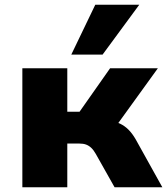

<svg xmlns="http://www.w3.org/2000/svg" viewBox="-20 -796 712 816"><path d="M75 0V-506H266V-321H318L448 -506H651L461 -243L444 -282Q470 -280 490 -270.5Q510 -261 526 -245Q542 -229 556 -205L670 0H467L387 -142Q378 -158 368 -167.5Q358 -177 346 -181.5Q334 -186 316 -186H266V0ZM283 -564 385 -776H572L416 -564Z"/></svg>

Font: Nunito Sans 7pt Black
Style: Regular
Weight: 900
Designer: Vernon Adams
Foundry: Vernon Adams
Version: Version 3.101;gftools[0.9.27]